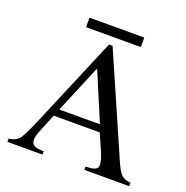

<svg xmlns="http://www.w3.org/2000/svg" viewBox="-136 -899 994 1025"><g transform="rotate(20 361.0 -386.5)"><path d="M511 -719H200V-773H511ZM707 0H452V-19Q492 -19 507 -28Q521 -35 521 -52Q521 -78 502 -122L461 -216H199L153 -102Q144 -79 144 -60Q144 -37 160.5 -28Q177 -19 214 -19V0H15V-19Q57 -23 76 -49.5Q95 -76 141 -186L347 -674H367L613 -111Q635 -59 652.5 -41Q670 -23 707 -19ZM447 -257 331 -532 216 -257Z"/></g></svg>

Font: STIX MathJax Latin
Style: Regular
Weight: 400
Designer: MicroPress Inc., with final additions and corrections provided by Coen Hoffman, Elsevier (retired)
Version: Version 1.1.1